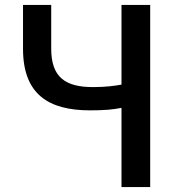

<svg xmlns="http://www.w3.org/2000/svg" viewBox="-20 -756 723 776"><path d="M471 0H587V-736H471V-414C443 -409 407 -404 356 -404C245 -404 187 -443 187 -559V-736H73V-559C73 -375 176 -310 344 -310C400 -310 436 -313 471 -320Z"/></svg>

Font: Spoqa Han Sans Neo Medium
Style: Regular
Weight: 500
Designer: [Spoqa Han Sans Neo] Dong-huui Kim  Younghwa Kang  Yujin Lee  [Noto Sans] Ryoko NISHIZUKA  (kana & ideographs); Paul D. 
Foundry: Spoqa (http://www.spoqa-han-sans.com)
Version: Version 1.000